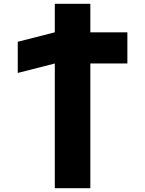

<svg xmlns="http://www.w3.org/2000/svg" viewBox="-20 -996 768 1016"><path d="M74 -610V-775L270 -825V-976H458V-825H654V-660H458V0H270V-660Z"/></svg>

Font: Hussar
Style: BoldWeb
Weight: 700
Foundry: Cannot Into Space Fonts
Version: Version 2.00